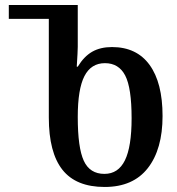

<svg xmlns="http://www.w3.org/2000/svg" viewBox="-20 -734 705 763"><path d="M174 -267V-659H15V-714H289V-548Q289 -531 285 -469H289Q314 -510 346.5 -528.5Q379 -547 425 -547Q523 -547 574.5 -476Q626 -405 626 -273Q626 -141 567.5 -66Q509 9 396 9Q282 9 228 -59.5Q174 -128 174 -267ZM503 -264Q503 -385 477.5 -434Q452 -483 397 -483Q342 -483 315.5 -431.5Q289 -380 289 -269Q289 -147 313 -95Q337 -43 395 -43Q450 -43 476.5 -97Q503 -151 503 -264Z"/></svg>

Font: Noto Serif Georgian Medium Narrow
Style: Regular
Weight: 500
Width: 4
Designer: Monotype Design team
Foundry: Monotype Imaging Inc.
Version: Version 1.000